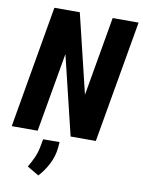

<svg xmlns="http://www.w3.org/2000/svg" viewBox="-102 -780 818 1101"><g transform="rotate(10 307.0 -229.5)"><path d="M613.8 -710.9 490.2 0H343.3L231.9 -460.4L151.4 0H0.5L123.5 -710.9H271.5L382.8 -250L462.9 -710.9ZM286.6 42.5 283.7 76.2Q278.8 125.5 256.1 170.4Q233.4 215.3 199.7 252L131.3 211.9Q149.9 181.6 163.3 150.9Q176.8 120.1 183.1 85.4L190.9 43Z"/></g></svg>

Font: Roboto Condensed ExtraBold
Style: Italic
Weight: 800
Italic angle: -12°
Designer: Christian Robertson
Foundry: Google
Version: Version 3.008; 2023